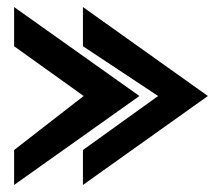

<svg xmlns="http://www.w3.org/2000/svg" viewBox="-20 -554 610 544"><path d="M20 -30 375 -282 20 -534V-423L217 -282L20 -129ZM215 -30 569 -282 215 -534V-423L428 -282L215 -129Z"/></svg>

Font: Charger Sport
Style: BlkExt
Weight: 900
Designer: Jasper
Foundry: Cannot Into Space Fonts
Version: Version 1.1